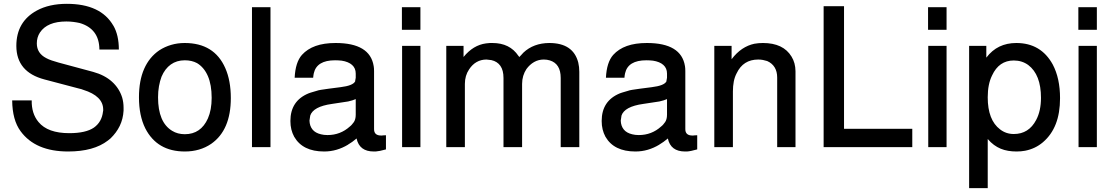

<svg xmlns="http://www.w3.org/2000/svg" viewBox="-20 -761 5760 993"><path d="M494.1 -504.9Q493.7 -559.6 467.5 -593.8Q441.4 -627.9 391.6 -642.1Q376.5 -645.5 359.1 -647.7Q341.8 -649.9 323.2 -649.9Q224.6 -649.9 186.5 -592.8Q170.4 -567.9 170.4 -536.6Q170.4 -485.4 219.2 -460.4Q230.5 -454.1 247.8 -448.2Q265.1 -442.4 282.7 -437.5L461.9 -389.2Q521.5 -372.6 559.1 -338.6Q596.7 -304.7 611.8 -256.8Q619.1 -231.9 619.1 -203.6V-189Q616.7 -146 599.4 -110.1Q582 -74.2 550.8 -44.4L538.1 -34.2Q464.8 22.5 332.5 22.5Q163.1 22.5 86.4 -82.5Q43.9 -140.1 43 -241.7H144Q142.6 -173.8 179.2 -129.9Q226.6 -72.3 338.4 -72.3Q423.8 -72.3 465.8 -101.1Q506.8 -130.4 512.7 -184.1Q513.7 -188 513.7 -188.5V-194.3Q513.7 -264.2 410.6 -296.4Q406.2 -298.3 400.6 -300Q395 -301.8 387.7 -303.2L210 -350.1Q64.9 -388.2 64.5 -523.4Q64.5 -648.9 170.4 -706.5Q234.4 -741.2 325.7 -741.2Q501.5 -741.2 566.4 -627.9V-628.4Q594.7 -579.1 594.7 -504.9Z M935.1 -538.6Q1087.9 -538.6 1145 -409.2Q1173.8 -344.2 1173.8 -253.9Q1173.8 -87.9 1072.3 -17.1Q1014.2 22.5 936 22.5Q792.5 22.5 731.4 -97.2Q698.7 -163.1 698.7 -257.8Q698.7 -344.2 725.6 -405Q752.4 -465.8 804.2 -501Q832 -519 865 -528.8Q897.9 -538.6 935.1 -538.6ZM936 -449.2Q894 -449.2 863.5 -427.5Q833 -405.8 815.4 -364.3Q807.1 -342.3 802.2 -315.2Q797.4 -288.1 797.4 -257.8Q797.4 -128.4 870.1 -84.5Q898.4 -66.9 936 -66.9Q1018.6 -66.9 1055.2 -148.4Q1074.7 -192.4 1074.7 -254.9Q1074.7 -322.3 1055.2 -367.4Q1035.6 -412.6 999 -434.6Q971.7 -449.2 936 -449.2Z M1378.9 -723.6V0H1283.2V-723.6Z M1976.1 -61.5V11.7Q1940.9 21.5 1922.9 22.5H1913.1Q1838.9 22.5 1824.2 -44.4V-44.9Q1813 -35.2 1801.8 -27.3Q1790.5 -19.5 1779.3 -12.7H1779.8Q1751.5 4.4 1720.7 13.4Q1689.9 22.5 1656.2 22.5Q1545.4 22.5 1501.5 -53.7Q1491.7 -71.8 1486.8 -91.8Q1481.9 -111.8 1481.9 -135.3Q1481.9 -239.7 1576.2 -278.3L1587.4 -282.2L1620.6 -292Q1623 -293 1626 -293.7Q1628.9 -294.4 1631.8 -294.9L1639.6 -296.4Q1654.3 -298.8 1679.4 -302.2Q1704.6 -305.7 1740.7 -310.1Q1805.7 -317.9 1816.9 -340.3V-342.8L1819.8 -358.9V-380.4Q1819.8 -408.2 1801 -425Q1782.2 -441.9 1747.1 -447.3Q1739.3 -448.2 1730.2 -448.7Q1721.2 -449.2 1712.9 -449.2Q1618.2 -449.2 1603 -382.3Q1602.1 -377.4 1601.1 -372.1Q1600.1 -366.7 1599.6 -358.9H1503.9Q1507.8 -439 1541.5 -477.1Q1569.3 -507.8 1612.3 -523.2Q1655.3 -538.6 1715.8 -538.6Q1893.6 -538.6 1912.6 -419.4V-419.9Q1913.6 -414.1 1914.1 -407.5Q1914.6 -400.9 1914.6 -392.6V-92.8Q1914.6 -60.1 1951.2 -60.1H1953.1Q1955.1 -60.1 1957.5 -60.3Q1960 -60.5 1963.4 -61ZM1819.8 -248.5Q1811.5 -245.1 1802 -241.9Q1792.5 -238.8 1780.8 -236.3L1697.3 -223.6Q1599.1 -210 1584 -162.1L1584.5 -163.1Q1583.5 -156.2 1582.5 -150.1Q1581.5 -144 1580.6 -137.2Q1581.5 -109.4 1596.2 -91.3Q1610.8 -73.2 1640.1 -66.4Q1654.8 -62.5 1673.8 -62.5Q1740.7 -62.5 1789.6 -106.9Q1795.9 -111.8 1800.5 -117.4Q1805.2 -123 1809.1 -128.4V-127.9Q1819.8 -143.1 1819.8 -167.5Z M2154.3 -523.9V0H2059.6V-523.9ZM2154.3 -723.6V-606.9H2058.6V-723.6Z M2288.1 -523.9H2377.4V-466.3Q2427.2 -527.8 2493.7 -536.6L2513.7 -538.6H2526.9Q2616.7 -538.6 2661.1 -472.2Q2662.6 -470.2 2663.1 -469.7Q2663.6 -469.2 2663.8 -469Q2664.1 -468.8 2664.3 -468.3Q2664.6 -467.8 2665.5 -465.8Q2671.4 -472.2 2676.5 -477.3Q2681.6 -482.4 2687 -488.8Q2739.3 -538.1 2820.8 -538.6Q2944.8 -538.6 2970.7 -437.5Q2976.1 -415 2976.1 -389.6V0H2879.9V-357.9Q2879.9 -431.6 2823.2 -448.7Q2809.1 -453.1 2792.5 -453.1Q2765.1 -453.1 2742.4 -440.2Q2719.7 -427.2 2702.6 -403.8Q2691.9 -387.7 2686 -368.2Q2680.2 -348.6 2680.2 -327.1V0H2584V-357.9Q2584 -397.5 2567.9 -420.4Q2551.8 -443.4 2521 -450.2L2495.6 -453.1Q2439.5 -452.6 2406.2 -402.3Q2384.3 -370.1 2384.3 -327.1V0H2288.1Z M3585.9 -61.5V11.7Q3550.8 21.5 3532.7 22.5H3522.9Q3448.7 22.5 3434.1 -44.4V-44.9Q3422.9 -35.2 3411.6 -27.3Q3400.4 -19.5 3389.2 -12.7H3389.6Q3361.3 4.4 3330.6 13.4Q3299.8 22.5 3266.1 22.5Q3155.3 22.5 3111.3 -53.7Q3101.6 -71.8 3096.7 -91.8Q3091.8 -111.8 3091.8 -135.3Q3091.8 -239.7 3186 -278.3L3197.3 -282.2L3230.5 -292Q3232.9 -293 3235.8 -293.7Q3238.8 -294.4 3241.7 -294.9L3249.5 -296.4Q3264.2 -298.8 3289.3 -302.2Q3314.5 -305.7 3350.6 -310.1Q3415.5 -317.9 3426.8 -340.3V-342.8L3429.7 -358.9V-380.4Q3429.7 -408.2 3410.9 -425Q3392.1 -441.9 3356.9 -447.3Q3349.1 -448.2 3340.1 -448.7Q3331.1 -449.2 3322.8 -449.2Q3228 -449.2 3212.9 -382.3Q3211.9 -377.4 3210.9 -372.1Q3210 -366.7 3209.5 -358.9H3113.8Q3117.7 -439 3151.4 -477.1Q3179.2 -507.8 3222.2 -523.2Q3265.1 -538.6 3325.7 -538.6Q3503.4 -538.6 3522.5 -419.4V-419.9Q3523.4 -414.1 3523.9 -407.5Q3524.4 -400.9 3524.4 -392.6V-92.8Q3524.4 -60.1 3561 -60.1H3563Q3564.9 -60.1 3567.4 -60.3Q3569.8 -60.5 3573.2 -61ZM3429.7 -248.5Q3421.4 -245.1 3411.9 -241.9Q3402.3 -238.8 3390.6 -236.3L3307.1 -223.6Q3209 -210 3193.8 -162.1L3194.3 -163.1Q3193.4 -156.2 3192.4 -150.1Q3191.4 -144 3190.4 -137.2Q3191.4 -109.4 3206.1 -91.3Q3220.7 -73.2 3250 -66.4Q3264.6 -62.5 3283.7 -62.5Q3350.6 -62.5 3399.4 -106.9Q3405.8 -111.8 3410.4 -117.4Q3415 -123 3418.9 -128.4V-127.9Q3429.7 -143.1 3429.7 -167.5Z M3674.3 -523.9H3763.7V-454.6Q3789.1 -488.3 3818.8 -508.1Q3848.6 -527.8 3881.3 -534.7Q3902.3 -538.6 3925.8 -538.6Q4031.2 -538.6 4073.7 -468.3Q4093.8 -436 4094.2 -392.6V0H3999.5V-359.9Q3999.5 -391.1 3986.3 -412.6Q3973.1 -434.1 3947.8 -445.3Q3937.5 -448.7 3925.8 -450.9Q3914.1 -453.1 3901.4 -453.1Q3823.7 -453.1 3790 -382.3Q3779.8 -363.3 3775.1 -339.6Q3770.5 -315.9 3770.5 -288.1V0H3674.3Z M4345.2 -729V-94.7H4698.2V0H4239.7V-729Z M4875.5 -523.9V0H4780.8V-523.9ZM4875.5 -723.6V-606.9H4779.8V-723.6Z M4992.2 211.9V-523.9H5081.1V-462.9Q5110.4 -501.5 5148.9 -520Q5187.5 -538.6 5236.3 -538.6Q5363.8 -538.6 5424.8 -427.2Q5462.4 -356 5462.4 -253.4Q5462.4 -176.3 5440.4 -119.9Q5418.5 -63.5 5374 -25.4Q5334.5 8.3 5281.7 18.6Q5271.5 20.5 5260.3 21.5Q5249 22.5 5237.3 22.5Q5214.4 22.5 5194.1 19Q5173.8 15.6 5155.5 8.1Q5137.2 0.5 5120.6 -11.7Q5104 -23.9 5088.4 -42V211.9ZM5223.1 -448.2Q5146.5 -448.2 5110.8 -370.6Q5088.4 -325.7 5088.4 -257.8Q5088.4 -140.1 5152.3 -91.8Q5183.1 -67.9 5223.1 -67.9Q5300.8 -67.9 5338.9 -140.6Q5351.6 -164.6 5357.7 -193.1Q5363.8 -221.7 5363.8 -254.9Q5363.8 -375 5297.9 -424.8Q5265.6 -448.2 5223.1 -448.2Z M5652.8 -523.9V0H5558.1V-523.9ZM5652.8 -723.6V-606.9H5557.1V-723.6Z"/></svg>

Font: SolaimanLipi
Style: Bold
Weight: 700
Designer: Solaiman Karim
Foundry: Al Mamun Sumon
Version: Version 2.000